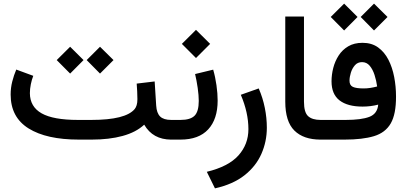

<svg xmlns="http://www.w3.org/2000/svg" viewBox="-20 -762 2220 1048"><path d="M453.1 -434.1 525.9 -506.8 599.6 -434.1 525.9 -360.4ZM289.6 -434.1 362.8 -506.8 436 -434.1 362.8 -360.4ZM481 0H410.2Q233.9 0 136 -61Q38.1 -122.1 38.1 -246.1Q38.1 -282.7 46.9 -317.1Q55.7 -351.6 68.8 -382.3L161.6 -348.1Q153.3 -327.1 148.2 -301.8Q143.1 -276.4 143.1 -253.4Q143.6 -179.2 207.3 -143.3Q271 -107.4 405.3 -107.4H478.5Q666 -107.4 715.3 -167Q721.7 -174.8 725.8 -187.7Q730 -200.7 730 -220.7Q730 -242.2 728.8 -263.7Q727.5 -285.2 726.1 -305.7L824.2 -317.4L832.5 -186Q835 -145 854 -126.2Q873 -107.4 914.6 -107.4H926.8V0H914.6Q814.5 0 767.1 -81.5Q722.7 -40 649.4 -20Q576.2 0 481 0Z M1168 -212.9Q1168 -111.8 1116.5 -55.9Q1064.9 0 965.3 0H907.2V-107.4H965.3Q1019 -107.4 1042 -130.4Q1064.9 -153.3 1064.9 -211.4Q1064.9 -241.2 1059.1 -282Q1053.2 -322.8 1044.9 -357.9L1143.6 -381.8Q1155.3 -341.8 1161.6 -296.6Q1168 -251.5 1168 -212.9ZM972.7 -522.5 1049.8 -599.1 1127 -522.5 1049.8 -445.3Z M1392.1 -279.3Q1414.6 -228 1425.5 -173.1Q1436.5 -118.2 1436.5 -64.9Q1436.5 10.7 1406.7 78.1Q1377 145.5 1314.5 194.8Q1252 244.1 1153.3 266.1L1108.9 175.8Q1227.5 147 1281.7 86.2Q1335.9 25.4 1335.9 -57.1Q1335.9 -147.5 1294.4 -244.6Z M1741.7 0H1729.5Q1636.7 0 1586.9 -49.3Q1537.1 -98.6 1537.1 -207.5V-671.9H1639.2V-207Q1639.2 -148.4 1661.9 -127.9Q1684.6 -107.4 1729.5 -107.4H1741.7Z M1948.7 -669.4 2021.5 -742.2 2095.2 -669.4 2021.5 -595.7ZM1785.2 -669.4 1858.4 -742.2 1931.6 -669.4 1858.4 -595.7ZM2044.4 -190.9Q2003.4 -180.2 1959 -180.2Q1877.4 -180.2 1833.5 -213.9Q1789.6 -247.6 1789.6 -318.4Q1789.6 -354.5 1799.1 -391.4Q1808.6 -428.2 1828.6 -459.2Q1848.6 -490.2 1880.9 -509.3Q1913.1 -528.3 1959 -528.3Q2008.8 -528.3 2043.7 -503.2Q2078.6 -478 2100.1 -436Q2121.6 -394 2131.6 -341.8Q2141.6 -289.6 2141.6 -235.4Q2142.1 -139.2 2112.8 -88.4Q2083.5 -37.6 2021.2 -18.8Q1959 0 1861.3 0H1722.2V-107.4H1866.7Q1952.6 -107.4 1996.3 -124.3Q2040 -141.1 2044.4 -190.9ZM2038.6 -290Q2034.2 -322.3 2024.4 -352.8Q2014.6 -383.3 1998 -403.1Q1981.4 -422.9 1956.1 -422.9Q1932.1 -422.9 1917.2 -405.8Q1902.3 -388.7 1895 -365Q1887.7 -341.3 1887.7 -321.3Q1887.7 -296.4 1906 -287.8Q1924.3 -279.3 1965.3 -279.3Q1983.4 -279.3 2002 -282.2Q2020.5 -285.2 2038.6 -290Z"/></svg>

Font: Vazir Medium WOL
Style: Medium-WOL
Weight: 500
Designer: Saber Rastikerdar
Foundry: Saber Rastikerdar
Version: Version 27.0.1